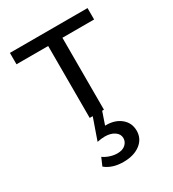

<svg xmlns="http://www.w3.org/2000/svg" viewBox="-179 -567 842 934"><g transform="rotate(-30 242.0 -100.0)"><path d="M272 0 248 70H254Q304 70 336.5 97Q369 124 369 168Q369 213 333 240.5Q297 268 238 268Q176 268 137 236L156 192Q171 203 192 210Q213 217 233 217Q263 217 279 202Q295 187 295 167Q295 144 274 129.5Q253 115 219 115Q202 115 177 120L219 0H202V-404H24V-468H460V-404H282V0Z"/></g></svg>

Font: Ysabeau SC Medium
Style: Regular
Weight: 500
Designer: Christian Thalmann (Catharsis Fonts)
Version: Version 0.003